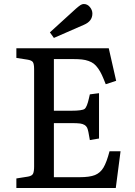

<svg xmlns="http://www.w3.org/2000/svg" viewBox="-20 -942 677 962"><path d="M250 -752 230 -779.8 360.8 -898.9Q375.5 -911.6 383.5 -916.7Q391.6 -921.9 399.9 -921.9Q418 -921.9 430.4 -906.7Q442.9 -891.6 442.9 -874Q442.9 -835.9 400.9 -817.9ZM62 0V-47.9L120.1 -57.1Q140.1 -60.5 145.5 -71.5Q150.9 -82.5 150.9 -107.9V-596.2Q150.9 -621.1 145 -630.4Q139.2 -639.6 118.2 -643.1L62 -651.9V-700.2H524.9L562 -537.1L509.8 -520Q499 -547.9 490.7 -565.9Q482.4 -584 471.7 -599.1Q460.9 -614.3 450.2 -622.6Q439.5 -630.9 423.8 -636.5Q408.2 -642.1 390.4 -644Q372.6 -646 347.2 -646H250V-387.2H336.9Q392.1 -387.2 404.1 -396.5Q416 -405.8 425.8 -450.2Q428.7 -462.4 430.2 -469.2L476.1 -475.1V-248L430.2 -240.2Q422.4 -290.5 416.5 -302.2Q407.7 -319.3 381.8 -323.2Q367.7 -325.2 336.9 -325.2H250V-54.2H378.9Q429.2 -54.2 455.8 -64.9Q482.4 -75.7 498.3 -102.1Q514.2 -128.4 528.8 -184.1H584L560.1 0Z"/></svg>

Font: Literata Book
Style: Regular
Weight: 400
Designer: Latin by Veronika Burian and Jose Scaglione. Greek by Irene Vlachou. Cyrillic by Vera Evstafieva
Foundry: TypeTogether
Version: Version 2.003;PS 002.003;hotconv 1.0.88;makeotf.lib2.5.64775